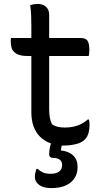

<svg xmlns="http://www.w3.org/2000/svg" viewBox="-20 -726 540 980"><path d="M36 -532H140V-594Q140 -620 139 -646.5Q138 -673 134 -700Q144 -703 153.5 -704.5Q163 -706 172 -706Q188 -706 201.5 -700Q215 -694 223 -681.5Q231 -669 231 -650V-532H392Q418 -532 427 -517.5Q436 -503 436 -472Q436 -467 435.5 -461Q435 -455 434.5 -450Q434 -445 433 -440H231V-168Q231 -143 234.5 -125Q238 -107 245 -92Q258 -83 273.5 -79Q289 -75 311 -75Q335 -75 355.5 -79.5Q376 -84 394 -93Q412 -102 428 -116H434Q436 -109 436.5 -102Q437 -95 437 -87Q437 -65 432 -47.5Q427 -30 416 -17Q409 -9 398.5 -2.5Q388 4 373.5 8Q359 12 341.5 14.5Q324 17 303 17Q299 17 295 17Q295 20 294 23Q293 31 291 37V42Q331 46 353.5 67.5Q376 89 376 126Q376 176 341 205Q306 234 242 234Q213 234 194.5 226Q176 218 167 205Q158 192 158 177Q158 170 159 163Q160 156 162 149.5Q164 143 166 136H172Q187 149 201 155Q215 161 240 161Q267 161 282 149.5Q297 138 297 116Q297 99 285.5 89.5Q274 80 251 80Q242 80 236.5 75.5Q231 71 231 64Q231 55 232 44.5Q233 34 235 24Q237 15 240 7Q238 6 237 5Q207 -6 185 -27.5Q163 -49 151.5 -80.5Q140 -112 140 -152V-440H122Q97 -440 80.5 -445Q64 -450 53.5 -459.5Q43 -469 39 -482.5Q35 -496 35 -515V-521Q35 -524 35.5 -527Q36 -530 36 -532Z"/></svg>

Font: Code D Ace
Style: Regular
Weight: 400
Version: Version 1.085; ttfautohint (v1.8.4.7-5d5b);Nerd Fonts 3.0.2